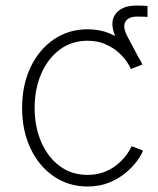

<svg xmlns="http://www.w3.org/2000/svg" viewBox="-20 -658 567 687"><path d="M451.7 -418 399.4 -513.2Q369.6 -571.3 391.1 -604.7Q412.6 -638.2 469.2 -638.2Q479 -638.2 489.3 -637.7Q499.5 -637.2 507.8 -636.7V-597.7Q498 -598.1 488 -598.4Q478 -598.6 470.7 -598.6Q439 -598.6 428.5 -579.8Q418 -561 436 -527.3L489.3 -426.8ZM293 9.3Q225.6 9.3 172.6 -26.9Q119.6 -63 89.4 -126.5Q59.1 -189.9 59.1 -272Q59.1 -354 89.4 -417.5Q119.6 -481 172.6 -517.1Q225.6 -553.2 293 -553.2Q336.4 -553.2 370.6 -539.1Q404.8 -524.9 429.4 -504.2Q454.1 -483.4 469.2 -462.2Q484.4 -440.9 489.3 -426.8L448.2 -411.1Q444.8 -420.4 433.6 -437.3Q422.4 -454.1 403.1 -471.2Q383.8 -488.3 356.4 -500.2Q329.1 -512.2 293 -512.2Q236.3 -512.2 193.8 -480.5Q151.4 -448.7 127.7 -394.5Q104 -340.3 104 -272Q104 -203.6 127.7 -149.4Q151.4 -95.2 193.8 -63.7Q236.3 -32.2 293 -32.2Q329.1 -32.2 357.2 -44.2Q385.3 -56.2 404.8 -73.7Q424.3 -91.3 435.8 -108.4Q447.3 -125.5 450.7 -134.8L491.7 -119.6Q486.8 -105 471.4 -83.5Q456.1 -62 431.2 -40.8Q406.2 -19.5 371.6 -5.1Q336.9 9.3 293 9.3Z"/></svg>

Font: Inter ExtraLight
Style: Regular
Weight: 250
Designer: Rasmus Andersson
Foundry: rsms
Version: Version 4.001;git-66647c0bb